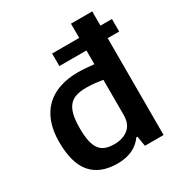

<svg xmlns="http://www.w3.org/2000/svg" viewBox="-188 -942 1024 1087"><g transform="rotate(-30 323.5 -399.0)"><path d="M256 -715H433V-808H572V-715H647V-633H572V0H450L439 -66H432Q378 10 267 10Q155 10 97.5 -56Q40 -122 40 -261Q40 -333 60 -387.5Q80 -442 117.5 -478Q155 -514 208.5 -532Q262 -550 328 -550Q357 -550 383 -547.5Q409 -545 433 -543V-633H256ZM306 -94Q362 -94 397.5 -123Q433 -152 433 -211V-441Q410 -445 383 -448Q356 -451 324 -451Q286 -451 258.5 -442Q231 -433 213.5 -411.5Q196 -390 188 -355.5Q180 -321 180 -270Q180 -221 187 -187.5Q194 -154 209 -133Q224 -112 248 -103Q272 -94 306 -94Z"/></g></svg>

Font: Encode Sans Normal
Style: SemiBold
Weight: 600
Designer: Pablo Impallari, Andres Torresi
Foundry: Pablo Impallari, Andres Torresi
Version: Version 1.000; ttfautohint (v1.00) -l 8 -r 50 -G 200 -x 14 -